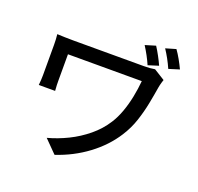

<svg xmlns="http://www.w3.org/2000/svg" viewBox="-155 -1030 1310 1271"><g transform="rotate(20 500.0 -395.0)"><path d="M742 -837Q759 -811 776.5 -778.5Q794 -746 806 -719L733 -696Q720 -726 703.5 -756.5Q687 -787 669 -815ZM876 -862Q894 -837 912 -805Q930 -773 944 -743L870 -720Q856 -752 839 -783Q822 -814 804 -841ZM866 -640Q864 -634 860.5 -623Q857 -612 854.5 -601Q852 -590 851 -584Q842 -528 829.5 -464Q817 -400 795.5 -335Q774 -270 736 -211Q675 -115 576.5 -41.5Q478 32 357 72L270 -16Q341 -35 410.5 -69Q480 -103 540 -152.5Q600 -202 640 -265Q667 -307 686 -360Q705 -413 716.5 -470.5Q728 -528 733 -584Q721 -584 690.5 -584Q660 -584 617.5 -584Q575 -584 526.5 -584Q478 -584 429 -584Q380 -584 337 -584Q294 -584 261 -584Q228 -584 213 -584Q213 -575 213 -557Q213 -539 213 -516Q213 -493 213 -470Q213 -447 213 -428Q213 -409 213 -398Q213 -388 213.5 -367.5Q214 -347 216 -327H101Q103 -347 104 -364.5Q105 -382 105 -398Q105 -412 105 -440Q105 -468 105 -501.5Q105 -535 105 -565Q105 -595 105 -611Q105 -630 104 -648.5Q103 -667 101 -685Q123 -684 152 -683Q181 -682 214 -682Q222 -682 249.5 -682Q277 -682 317.5 -682Q358 -682 406 -682Q454 -682 502 -682Q550 -682 593 -682Q636 -682 667.5 -682Q699 -682 712 -682Q733 -682 753 -683.5Q773 -685 789 -688Z"/></g></svg>

Font: Noto Sans JP Thin Medium
Style: Regular
Weight: 500
Version: Version 2.004-H2;hotconv 1.0.118;makeotfexe 2.5.65603